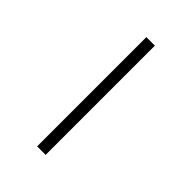

<svg xmlns="http://www.w3.org/2000/svg" viewBox="-258 -869 1116 1116"><g transform="rotate(45 300.0 -311.0)"><path d="M265 138V-760H335V138Z"/></g></svg>

Font: iA Writer Duo V
Style: Regular
Weight: 400
Designer: Mike Abbink, Paul van der Laan, Pieter van Rosmalen, Oliver Reichenstein
Foundry: Information Architects Inc.
Version: Version 2.000